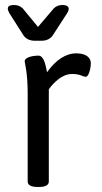

<svg xmlns="http://www.w3.org/2000/svg" viewBox="-20 -741 406 763"><path d="M229 -721H227C214 -721 204 -717 194 -708L131 -634L70 -708C60 -717 50 -721 36 -721H34C19 -721 11 -716 11 -707C11 -702 13 -696 17 -689L73 -601C83 -586 99 -579 119 -579H144C164 -579 180 -586 190 -601L247 -689C251 -695 253 -701 253 -706C253 -715 245 -721 229 -721ZM283 -529C241 -529 201 -502 167 -454C161 -480 156 -520 132 -520C119 -520 78 -516 78 -497C78 -492 90 -453 90 -371V-20C90 -6 102 2 130 2H134C162 2 174 -6 174 -20V-386C174 -386 214 -447 266 -447C300 -447 308 -436 321 -436C333 -436 341 -471 341 -490C341 -512 322 -529 283 -529Z"/></svg>

Font: Asap
Style: Regular
Weight: 400
Designer: Pablo Cosgaya
Foundry: Pablo Cosgaya
Version: Version 1.007;PS 001.007;hotconv 1.0.70;makeotf.lib2.5.58329